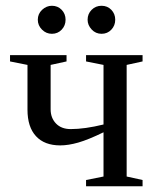

<svg xmlns="http://www.w3.org/2000/svg" viewBox="-20 -652 543 672"><path d="M157.2 -269.5Q157.2 -239.3 176 -219.7Q194.8 -200.2 227.5 -200.2Q276.9 -200.2 342.3 -216.3V-424.8L281.2 -437V-459H479V-437L423.3 -424.8V-34.2L479 -22V0H281.2V-22L342.3 -34.2V-189Q289.1 -163.1 254.2 -153.1Q219.2 -143.1 190.9 -143.1Q135.7 -143.1 106 -175.3Q76.2 -207.5 76.2 -268.1V-424.8L15.1 -437V-459H212.9V-437L157.2 -424.8ZM383.3 -583Q383.3 -562.5 369.6 -548.1Q356 -533.7 335.4 -533.7Q314.9 -533.7 300.8 -548.8Q286.6 -564 286.6 -583Q286.6 -603.5 300.8 -617.7Q314.9 -631.8 335.4 -631.8Q356 -631.8 369.6 -617.7Q383.3 -603.5 383.3 -583ZM209.5 -583Q209.5 -562.5 195.8 -548.1Q182.1 -533.7 161.6 -533.7Q141.6 -533.7 127 -548.3Q112.3 -563 112.3 -583Q112.3 -603.5 127.4 -617.7Q142.6 -631.8 161.6 -631.8Q182.1 -631.8 195.8 -617.7Q209.5 -603.5 209.5 -583Z"/></svg>

Font: Tinos
Style: Regular
Weight: 400
Designer: Steve Matteson
Foundry: Monotype Imaging Inc.
Version: Version 1.23